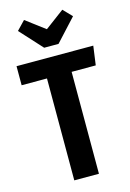

<svg xmlns="http://www.w3.org/2000/svg" viewBox="-137 -994 719 1061"><g transform="rotate(-15 222.5 -464.0)"><path d="M430 -583H292V0H151V-583H6V-692H445ZM379 -878 262 -751H180L64 -878L112 -928L221 -846L331 -928Z"/></g></svg>

Font: Fira Sans Compressed SemiBold
Style: Regular
Weight: 600
Width: 1
Designer: bBox Type GmbH & Carrois Corporate GbR & Edenspiekermann AG
Foundry: bBox Type GmbH & Carrois Corporate GbR & Edenspiekermann AG
Version: Version 4.301